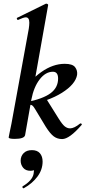

<svg xmlns="http://www.w3.org/2000/svg" viewBox="-20 -745 464 1041"><path d="M27 0 31 -21Q41 -68 42 -74L136 -589Q139 -609 139 -622Q139 -651 120 -651Q108 -651 78 -637H77Q73 -637 71.5 -642.5Q70 -648 74 -649L229 -725H231Q235 -725 238.5 -722.5Q242 -720 241 -717L150 -205L116 -12Q111 8 60 8Q27 8 27 0ZM228 -58 170 -154Q162 -167 156.5 -172Q151 -177 143 -177Q135 -177 123 -173L228 -214L298 -102Q318 -70 331.5 -59.5Q345 -49 360 -49Q382 -49 414 -75Q415 -76 417 -76Q421 -76 423 -72.5Q425 -69 422 -67Q356 9 317 9Q291 9 271.5 -5.5Q252 -20 228 -58ZM295 -319Q295 -356 267 -356Q227 -356 195 -314.5Q163 -273 150 -205L104 -243Q141 -310 204 -354.5Q267 -399 331 -399Q373 -399 387 -381Q401 -363 398 -339Q389 -288 316 -242Q243 -196 123 -173V-191Q213 -209 254 -239.5Q295 -270 295 -319ZM108 276Q104 276 102 271.5Q100 267 103 265Q155 234 162 198L164 182Q164 160 148 156L181 137Q182 159 173.5 170Q165 181 145 181Q119 181 105.5 164.5Q92 148 92 126Q92 102 108 85.5Q124 69 153 69Q182 69 196.5 86Q211 103 211 131Q211 175 183 212.5Q155 250 110 275Z"/></svg>

Font: Cormorant Infant
Style: Bold Italic
Weight: 700
Italic angle: -10°
Designer: Christian Thalmann (Catharsis Fonts)
Foundry: Catharsis Fonts
Version: Version 4.000